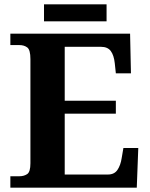

<svg xmlns="http://www.w3.org/2000/svg" viewBox="-20 -870 693 890"><path d="M28 0V-53H70Q91 -53 106 -63Q121 -73 121 -113V-596Q121 -639 106.5 -650Q92 -661 70 -661H28V-714H583L587 -530H517L512 -577Q508 -614 493.5 -633.5Q479 -653 448 -653H280V-403H517V-343H280V-61H480Q510 -61 524.5 -82.5Q539 -104 544 -137L552 -184H621L614 0ZM184 -771V-850H474V-771Z"/></svg>

Font: Noto Serif Thai
Style: Bold
Weight: 700
Designer: Monotype Design Team
Foundry: Monotype Imaging Inc.
Version: Version 2.002; ttfautohint (v1.8.4.7-5d5b)